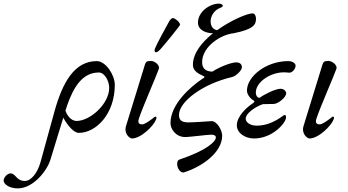

<svg xmlns="http://www.w3.org/2000/svg" viewBox="-237 -752 1924 1062"><path d="M298 -414C173 -414 108 -292 65 -138L-13 145C-29 203 -64 249 -100 249C-123 249 -137 238 -147 227C-157 216 -166 207 -178 207C-197 207 -217 230 -217 247C-217 266 -186 290 -139 290C-52 290 24 191 42 131L113 -101C135 -61 170 -17 199 -17C294 -17 398 -121 398 -283C398 -336 349 -414 298 -414ZM187 -83C152 -83 132 -120 125 -139L134 -168C170 -271 219 -351 310 -351C341 -351 367 -305 367 -266C367 -177 261 -83 187 -83Z M626 -463C634 -463 642 -471 649 -478C675 -507 759 -610 759 -615C759 -630 730 -652 720 -652C710 -652 702 -640 695 -627C678 -596 631 -511 620 -483C618 -478 615 -463 626 -463ZM493 14C543 14 614 -57 626 -91C630 -102 630 -107 621 -107C620 -107 612 -100 601 -92C585 -80 562 -64 549 -64C535 -64 523 -70 531 -95C550 -155 628 -331 642 -372C648 -391 619 -415 598 -415C575 -415 570 -410 565 -396L460 -55C447 -13 480 14 493 14Z M782 201C880 170 992 92 992 -2C992 -30 964 -82 934 -82C926 -82 896 -79 872 -78C846 -76 814 -75 806 -75C771 -75 753 -85 753 -116C753 -190 884 -288 1047 -326C1069 -331 1101 -363 1101 -380C1101 -395 1092 -407 1069 -407C1043 -407 977 -382 938 -356C898 -356 881 -376 881 -408C881 -494 984 -561 1055 -568C1166 -590 1179 -616 1179 -648C1179 -664 1172 -678 1160 -678C1131 -678 1042 -641 964 -585C939 -589 928 -610 928 -635C928 -663 948 -696 980 -708C993 -713 995 -716 995 -721C995 -728 982 -732 975 -732C923 -732 858 -687 858 -627C858 -584 905 -568 941 -568C880 -519 830 -458 830 -393C830 -362 856 -346 887 -332C901 -326 892 -322 882 -316C817 -272 706 -176 706 -71C706 -38 736 6 787 6C803 6 834 2 866 -1C893 -4 918 -7 932 -7C945 -7 957 -3 957 8C957 32 903 81 757 130C744 134 743 146 743 157C743 176 758 202 776 202C778 202 780 202 782 201Z M1168 14C1271 14 1345 -73 1345 -102C1345 -112 1344 -116 1336 -116C1330 -116 1270 -57 1183 -57C1144 -57 1122 -77 1122 -96C1122 -124 1172 -160 1217 -176C1241 -176 1258 -177 1277 -177C1300 -177 1346 -213 1346 -236C1346 -246 1335 -261 1315 -261C1287 -261 1224 -230 1199 -211C1185 -211 1178 -225 1178 -240C1178 -298 1258 -352 1334 -352C1346 -352 1357 -350 1364 -350C1380 -350 1398 -371 1398 -389C1398 -402 1380 -414 1358 -414C1233 -414 1129 -328 1129 -251C1129 -229 1148 -206 1166 -196C1174 -191 1169 -185 1158 -178C1127 -158 1073 -108 1073 -59C1073 -16 1119 14 1168 14Z M1475 14C1525 14 1596 -57 1608 -91C1612 -102 1612 -107 1603 -107C1602 -107 1594 -100 1583 -92C1567 -80 1544 -64 1531 -64C1517 -64 1505 -70 1513 -95C1532 -155 1610 -331 1624 -372C1630 -391 1601 -415 1580 -415C1557 -415 1552 -410 1547 -396L1442 -55C1429 -13 1462 14 1475 14Z"/></svg>

Font: EB Garamond
Style: Italic
Weight: 400
Italic angle: -17.2°
Designer: Georg Duffner and Octavio Pardo
Foundry: Georg Duffner
Version: Version 1.000;PS 001.000;hotconv 1.0.88;makeotf.lib2.5.64775